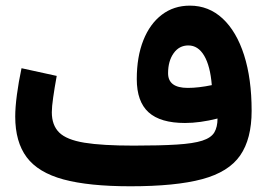

<svg xmlns="http://www.w3.org/2000/svg" viewBox="-20 -651 936 671"><path d="M740.2 -236.8Q678.7 -221.2 626.5 -221.2Q540.5 -221.2 499.3 -258.5Q458 -295.9 458 -374.5Q458 -452.6 481 -510.3Q503.9 -567.9 545.7 -599.6Q587.4 -631.3 643.6 -631.3Q709.5 -631.3 758.1 -586.2Q806.6 -541 833 -458.5Q859.4 -376 859.4 -263.7Q859.4 -165.5 819.3 -107.7Q779.3 -49.8 686.5 -24.9Q593.8 0 435.5 0Q290.5 0 201.9 -23.9Q113.3 -47.9 73.2 -101.6Q33.2 -155.3 33.2 -243.7Q33.2 -275.9 39.1 -320.1Q44.9 -364.3 55.2 -412.6L178.2 -385.7Q170.4 -342.8 165.8 -310.1Q161.1 -277.3 161.1 -258.8Q161.1 -213.4 186.8 -188Q212.4 -162.6 274.7 -152.3Q336.9 -142.1 446.8 -142.1Q540 -142.1 597.9 -145.8Q655.8 -149.4 686.8 -159.4Q717.8 -169.4 729 -188.2Q740.2 -207 740.2 -236.8ZM720.2 -353.5Q714.8 -420.4 693.6 -456.3Q672.4 -492.2 638.2 -492.2Q606 -492.2 586.7 -464.8Q567.4 -437.5 567.4 -395Q567.4 -343.8 636.2 -343.8Q673.8 -343.8 720.2 -353.5Z"/></svg>

Font: Estedad-FD Bold
Style: Regular
Weight: 700
Designer: Amin Abedi
Version: Version 7.3